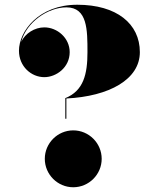

<svg xmlns="http://www.w3.org/2000/svg" viewBox="-20 -780 659 810"><path d="M255.5 -366V-279H260V-364.5C441 -373.5 570 -445 570 -560C570 -680 472 -760 306 -760C143.5 -760 60 -648 60 -566C60 -500 111.5 -454.5 167 -454.5C217 -454.5 274 -495 274 -560C274 -620 221.5 -664.5 167 -664.5C126.5 -664.5 86.5 -639.5 69.5 -603.5C91.5 -686.5 182 -749 260 -749C349 -749 349 -654 349 -560C349 -467 332.5 -397 255.5 -366ZM169 -110C169 -44 223 10 289 10C355 10 409 -44 409 -110C409 -176 355 -230 289 -230C223 -230 169 -176 169 -110Z"/></svg>

Font: Bodoni* 36pt Fatface
Style: Regular
Weight: 900
Version: Version 2.3